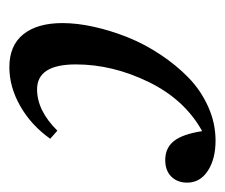

<svg xmlns="http://www.w3.org/2000/svg" viewBox="-55 -410 476 406"><g transform="rotate(90 183.0 -207.0)"><path d="M122.1 11.2Q76.2 11.2 52.5 -18.3Q28.8 -47.9 28.8 -101.1Q28.8 -131.8 36.6 -167.2Q44.4 -202.6 58.8 -238.8Q73.2 -274.9 95.5 -308.3Q117.7 -341.8 144.3 -367.7Q170.9 -393.6 205.6 -409.2Q240.2 -424.8 277.3 -424.8Q316.4 -424.8 341.3 -408.4Q366.2 -392.1 366.2 -364.7Q366.2 -344.2 353.5 -331.3Q340.8 -318.4 318.4 -318.4Q293 -318.4 278.3 -336.7Q263.7 -355 257.3 -396.5Q190.4 -359.4 153.3 -283.2Q116.2 -207 116.2 -129.4Q116.2 -47.4 168.9 -47.4Q213.9 -47.4 256.3 -90.3L273.4 -75.2Q245.1 -35.2 204.6 -12Q164.1 11.2 122.1 11.2Z"/></g></svg>

Font: Elstob 18pt Medium
Style: Italic
Weight: 500
Italic angle: -20°
Designer: Peter S. Baker
Version: Version 1.015